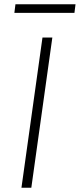

<svg xmlns="http://www.w3.org/2000/svg" viewBox="-20 -875 372 895"><path d="M178 -700H224L126 0H80ZM52 -855H332L327 -815H47Z"/></svg>

Font: Retni Sans Light
Style: Italic
Weight: 300
Italic angle: -8°
Designer: Vitaly Kuzmin
Foundry: ParaType Ltd.
Version: Version 1.00;June 10, 2019;FontCreator 11.5.0.2425 64-bit; t